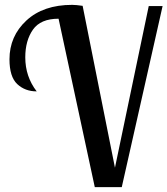

<svg xmlns="http://www.w3.org/2000/svg" viewBox="-20 -770 689 790"><path d="M19 -526Q19 -621 88.5 -685.5Q158 -750 277 -750Q292 -750 320 -746L453 -80L592 -745H649L481 0H370L221 -693Q147 -693 115.5 -648Q84 -603 84 -534Q84 -455 131 -394Q83 -394 51 -424Q19 -454 19 -526Z"/></svg>

Font: Lobster Two
Style: Regular
Weight: 400
Designer: Pablo Impallari
Foundry: Pablo Impallari. www.impallari.com
Version: Version 1.006